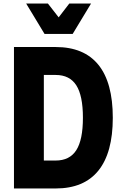

<svg xmlns="http://www.w3.org/2000/svg" viewBox="-20 -1066 690 1086"><path d="M59 0V-800H295Q455 -800 536.5 -699.5Q618 -599 618 -400Q618 -202 536.5 -101Q455 0 295 0ZM228 -158H295Q374 -158 411.5 -216.5Q449 -275 449 -400Q449 -525 411.5 -583.5Q374 -642 295 -642H228ZM495 -1046 391 -874H232L128 -1046H251L356 -911H268L372 -1046Z"/></svg>

Font: Martian Mono SemiCondensed
Style: Bold
Weight: 700
Width: 4
Designer: Roman Shamin
Foundry: Evil Martians
Version: Version 1.000